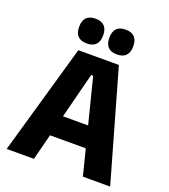

<svg xmlns="http://www.w3.org/2000/svg" viewBox="-149 -939 921 1046"><g transform="rotate(20 311.5 -416.0)"><path d="M11.5 0 194.5 -639H429.5L611.5 0H453.5L318 -536H306.5L169.5 0ZM167 -150.5V-272H455V-150.5ZM224 -689Q189.5 -689 172.2 -707.2Q155 -725.5 155 -758.5V-762.5Q155 -796 172.2 -814.2Q189.5 -832.5 224 -832.5Q259.5 -832.5 276.8 -814.2Q294 -796 294 -762.5V-758.5Q294 -725.5 276.8 -707.2Q259.5 -689 224 -689ZM399 -689Q364 -689 347 -707.2Q330 -725.5 330 -758.5V-762.5Q330 -796 347 -814.2Q364 -832.5 399 -832.5Q434 -832.5 451.2 -814.2Q468.5 -796 468.5 -762.5V-758.5Q468.5 -725.5 451.2 -707.2Q434 -689 399 -689Z"/></g></svg>

Font: Anek Gujarati Medium
Style: Bold
Weight: 700
Version: Version 1.003